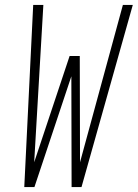

<svg xmlns="http://www.w3.org/2000/svg" viewBox="-20 -755 556 775"><path d="M78 0 114 -735H155L118 -100L261 -529H302L303 -100L476 -735H516L309 0H269L268 -447L119 0Z"/></svg>

Font: Iosevka SS04 Extralight
Style: Italic
Weight: 200
Italic angle: -9°
Monospace: yes
Designer: Belleve Invis
Foundry: Belleve Invis
Version: Version 19.0.0; ttfautohint (v1.8.4)